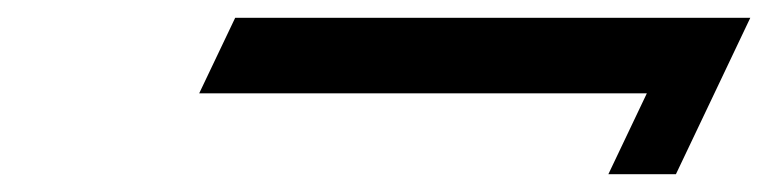

<svg xmlns="http://www.w3.org/2000/svg" viewBox="-20 -393 864 216"><path d="M707.7 -288 664.4 -197H740.4L783.7 -288L824.1 -373H748.1H244.6L204.1 -288Z"/></svg>

Font: Hussar
Style: BdSuprExtOblFive
Weight: 700
Foundry: Cannot Into Space Fonts
Version: Version 2.00